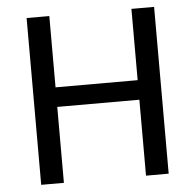

<svg xmlns="http://www.w3.org/2000/svg" viewBox="-51 -751 817 803"><g transform="rotate(-5 357.5 -350.0)"><path d="M529.8 0V-318.8H185.1V0H89.8V-700.2H185.1V-400.9H529.8V-700.2H625V0Z"/></g></svg>

Font: ABeeZee
Style: Regular
Weight: 400
Designer: Anja Meiners
Foundry: Anja Meiners
Version: Version 1.002